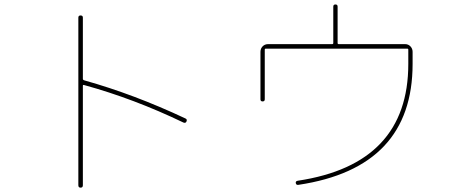

<svg xmlns="http://www.w3.org/2000/svg" viewBox="-20 -820 2040 870"><path d="M335 19.5V-740.2Q335 -750 345.2 -750Q355.5 -750 355.5 -740.2V-462.9Q355.5 -458 361.3 -456.1Q587.9 -392.6 820.3 -283.2Q829.1 -279.3 825.2 -270Q821.3 -260.7 811.5 -264.6Q585.9 -373 361.3 -434.6Q355.5 -436.5 355.5 -431.6V19.5Q355.5 30.3 345.2 30.3Q335 30.3 335 19.5Z M1160.2 -370.1V-585Q1160.2 -599.6 1169.9 -609.9Q1179.7 -620.1 1195.3 -620.1H1485.4Q1490.2 -620.1 1490.2 -625V-790Q1490.2 -799.8 1500 -799.8Q1509.8 -799.8 1509.8 -790V-625Q1509.8 -620.1 1514.6 -620.1H1815.4Q1830.1 -620.1 1839.8 -609.9Q1849.6 -599.6 1849.6 -585V-530.3Q1849.6 -59.6 1332 17.6Q1322.3 19.5 1320.3 9.8Q1318.4 1 1329.1 -1Q1830.1 -76.2 1830.1 -530.3V-594.7Q1830.1 -599.6 1825.2 -599.6H1184.6Q1179.7 -599.6 1179.7 -594.7V-370.1Q1179.7 -360.4 1169.9 -360.4Q1160.2 -360.4 1160.2 -370.1Z"/></svg>

Font: Rounded-L Mgen+ 2m thin
Style: Regular
Weight: 100
Designer: [Source Han Sans]
Ryoko NISHIZUKA  (kana & ideographs); Paul D. Hunt (Latin, Greek & Cyrillic); Wenlong ZHANG  (bopomofo
Version: Version 1.059.20150602